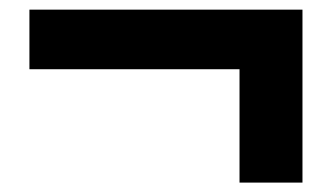

<svg xmlns="http://www.w3.org/2000/svg" viewBox="-20 -534 688 398"><path d="M476.5 -155.5V-390.5H41V-514H607V-155.5Z"/></svg>

Font: Geologica Thin Roman ExtraBold
Style: Regular
Weight: 800
Version: Version 1.010;gftools[0.9.28]